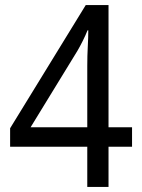

<svg xmlns="http://www.w3.org/2000/svg" viewBox="-20 -739 560 759"><path d="M502 -159H409V0H325V-159H20V-232L319 -719H409V-236H502ZM325 -236V-478Q325 -499 325.5 -518Q326 -537 327 -555Q328 -573 328.5 -589Q329 -605 329 -619H326Q318 -599 307 -577Q296 -555 286 -538L101 -236Z"/></svg>

Font: Noto Sans Arabic SemiCondensed
Style: Regular
Weight: 400
Width: 4
Designer: Monotype Design Team, Nadine Chahine, Nizar Qandah and Khaled Hosny
Foundry: Monotype Imaging Inc.
Version: Version 2.012